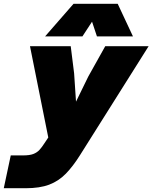

<svg xmlns="http://www.w3.org/2000/svg" viewBox="-91 -808 808 1018"><path d="M302 -419 312 -269 377 -402 467 -563H697L333 15Q296 74 258 113Q220 152 170 171Q120 190 45 190H-71L-34 16H31Q66 16 85.5 8.5Q105 1 118 -13Q131 -27 145 -49L165 -79L68 -563H284ZM148 -615 299 -788H533L614 -615H423L397 -693L346 -615Z"/></svg>

Font: Azeret Mono Thin Black
Style: Italic
Weight: 900
Italic angle: -12°
Version: Version 1.002